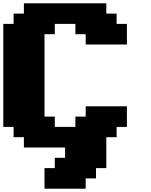

<svg xmlns="http://www.w3.org/2000/svg" viewBox="-20 -895 915 1165"><path d="M250 250H500V187.5H562.5V125H625V-62.5H687.5V-125H750V-250H500V-187.5H437.5V-125H312.5V-187.5H250V-687.5H312.5V-750H437.5V-687.5H500V-625H750V-750H687.5V-812.5H625V-875H125V-812.5H62.5V-750H0V-125H62.5V-62.5H125V0H375V62.5H312.5V125H250Z"/></svg>

Font: Faithful 32x
Style: Bold
Weight: 400
Foundry: Faithful Resource Pack
Version: Version 1.0; January 27, 2023